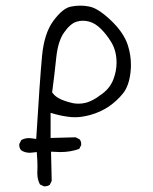

<svg xmlns="http://www.w3.org/2000/svg" viewBox="-20 -538 540 678"><path d="M112.3 50.8 111.8 74.2Q111.8 95.7 121.1 113.3L134.3 119.6Q135.7 120.1 136.7 120.1Q147.9 120.1 155.8 114.7L162.6 100.6L160.2 -2.4Q184.1 -1 192.9 -1Q229 -1 259.8 -12.2L266.6 -25.4Q266.6 -27.3 266.6 -30.8Q266.6 -39.1 261.2 -45.9L247.1 -53.2L158.7 -50.8V-139.6L175.3 -134.8Q201.7 -127.4 231.9 -124.5Q237.8 -124 245.1 -124Q268.6 -124 297.9 -131.8Q335 -142.1 364.7 -162.1Q394 -182.6 414.8 -208.7Q435.5 -234.9 440.9 -282.7Q442.4 -296.4 442.4 -308.1Q442.4 -344.2 431.6 -377.9Q417 -423.3 370.8 -466.8Q324.7 -510.3 293.9 -515.1Q279.3 -518.1 263.2 -518.1Q247.1 -518.1 230 -514.6Q201.2 -508.8 168.5 -464.4Q135.7 -419.9 128.4 -339.4Q120.6 -255.9 107.9 -47.4L93.8 -49.3Q88.4 -50.3 84.7 -50.3Q81.1 -50.3 76.7 -50Q72.3 -49.8 66.4 -48.1Q60.5 -46.4 55.2 -43.5L48.3 -29.8Q47.9 -28.3 47.9 -27.3Q47.9 -15.6 54.2 -7.8Q67.4 1.5 85.4 1.5Q90.3 1.5 96.2 0.5L109.9 -1L110.8 12.7Q112.3 31.2 112.3 50.8ZM333 -201.2 333.5 -201.7Q333 -201.2 333 -201.2ZM284.2 -175.3Q270.5 -171.9 257.8 -171.9Q245.1 -171.9 235.6 -174.1Q226.1 -176.3 220 -178.2Q213.9 -180.2 208 -182.1Q202.1 -184.1 197 -186.3Q191.9 -188.5 187 -191.4Q174.8 -198.2 167.5 -207.5L164.1 -211.9Q172.4 -273.9 178.5 -333.3Q184.6 -392.6 206.1 -422.9Q228 -454.6 250.5 -461.4Q261.7 -464.8 272.7 -464.8Q283.7 -464.8 294.4 -461.9Q316.4 -456.1 336.7 -435.8Q356.9 -415.5 372.6 -389.6Q391.6 -358.4 391.6 -316.9Q391.6 -287.1 380.4 -257.8Q367.2 -223.1 333 -201.2Q309.1 -182.6 284.2 -175.3Z"/></svg>

Font: NaikaiFont
Style: ExtraLight
Weight: 200
Version: Version 1.89